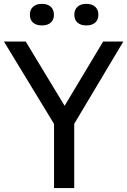

<svg xmlns="http://www.w3.org/2000/svg" viewBox="-40 -950 643 970"><path d="M233 0V-324L-20 -740H90L286.5 -415.5L481 -740H583L335 -324.5V0ZM396 -821.5Q367.5 -821.5 351.5 -835.8Q335.5 -850 335.5 -875.5Q335.5 -901 351.5 -915.8Q367.5 -930.5 396 -930.5Q425 -930.5 441 -915.8Q457 -901 457 -875.5Q457 -850 441 -835.8Q425 -821.5 396 -821.5ZM172 -821.5Q143 -821.5 127 -835.8Q111 -850 111 -875.5Q111 -901 127 -915.8Q143 -930.5 172 -930.5Q200.5 -930.5 216.5 -915.8Q232.5 -901 232.5 -875.5Q232.5 -850 216.5 -835.8Q200.5 -821.5 172 -821.5Z"/></svg>

Font: Encode Sans SmCnd Md
Style: Regular
Weight: 500
Width: 4
Designer: Multiple Designers
Foundry: Impallari Type
Version: Version 3.002; ttfautohint (v1.8.3) -l 8 -r 50 -G 200 -x 14 